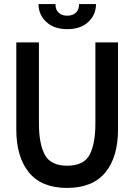

<svg xmlns="http://www.w3.org/2000/svg" viewBox="-20 -908 659 942"><path d="M60 -273V-700H171V-303Q171 -202 200 -148.5Q229 -95 309 -95Q391 -95 419.5 -148.5Q448 -202 448 -303V-700H559V-273Q559 -137 496.5 -61.5Q434 14 309 14Q184 14 122 -62Q60 -138 60 -273ZM169 -888H252Q252 -860 268 -845.5Q284 -831 310 -831Q336 -831 352 -845.5Q368 -860 368 -888H451Q451 -836 413.5 -800.5Q376 -765 310 -765Q245 -765 207 -800.5Q169 -836 169 -888Z"/></svg>

Font: Cabin Condensed SemiBold
Style: Regular
Weight: 600
Width: 3
Designer: Pablo Impallari
Foundry: Pablo Impallari. http://www.impallari.com Igino Marini. http://www.ikern.com
Version: Version 2.200